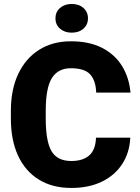

<svg xmlns="http://www.w3.org/2000/svg" viewBox="-20 -927 696 957"><path d="M458.5 -240.7H629.4Q626 -166.5 589.4 -109.9Q552.7 -53.2 488 -21.7Q423.3 9.8 335.4 9.8Q240.7 9.8 173.1 -32.2Q105.5 -74.2 69.8 -151.6Q34.2 -229 34.2 -335.9V-374.5Q34.2 -481.4 71.3 -559.3Q108.4 -637.2 175.8 -679.2Q243.2 -721.2 333 -721.2Q425.8 -721.2 489.7 -688Q553.7 -654.8 588.9 -596.9Q624 -539.1 630.4 -465.3H459.5Q457.5 -525.4 429.4 -556.2Q401.4 -586.9 333 -586.9Q269.5 -586.9 238.8 -538.1Q208 -489.3 208 -375.5V-335.9Q208 -222.7 236.8 -173.6Q265.6 -124.5 335.4 -124.5Q393.6 -124.5 425 -152.6Q456.5 -180.7 458.5 -240.7ZM256.3 -835.4Q256.3 -867.2 279.1 -887.2Q301.8 -907.2 337.4 -907.2Q373.5 -907.2 396 -887.2Q418.5 -867.2 418.5 -835.4Q418.5 -804.2 396 -784.2Q373.5 -764.2 337.4 -764.2Q301.8 -764.2 279.1 -784.2Q256.3 -804.2 256.3 -835.4Z"/></svg>

Font: Vazirmatn RD UI Black
Style: Regular
Weight: 900
Designer: Saber Rastikerdar
Foundry: Saber Rastikerdar
Version: Version 33.003